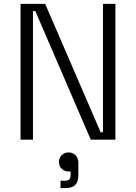

<svg xmlns="http://www.w3.org/2000/svg" viewBox="-20 -720 701 990"><path d="M86 0V-700H213L499 -38H511V-700H575V0H448L162 -663H150V0ZM292 250V212H313Q330 212 337 205Q344 198 344 182V164H334Q313 164 298.5 150.5Q284 137 284 115Q284 94 298 80Q312 66 334 66Q355 66 369.5 80.5Q384 95 384 121V183Q384 217 368 233.5Q352 250 317 250Z"/></svg>

Font: Space 7353
Style: Regular
Weight: 400
Designer: Christine Claussen + Ruben Lyon  (Space 7353)
Version: Version 1.000;FEAKit 1.0